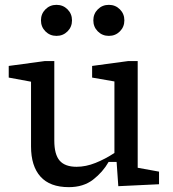

<svg xmlns="http://www.w3.org/2000/svg" viewBox="-20 -760 712 792"><path d="M468 8 461 -92H428Q404 -50 364 -19Q324 12 264 12Q186 12 147 -31.5Q108 -75 108 -156V-423L16 -440V-488L164 -508H204V-180Q204 -123 226 -97.5Q248 -72 296 -72Q334 -72 374 -88Q414 -104 452 -129V-424L360 -440V-488L508 -508H548V-68L636 -52V0ZM213 -612Q186 -612 167.5 -630.5Q149 -649 149 -676Q149 -703 167.5 -721.5Q186 -740 213 -740Q240 -740 258.5 -721.5Q277 -703 277 -676Q277 -649 258.5 -630.5Q240 -612 213 -612ZM429 -612Q402 -612 383.5 -630.5Q365 -649 365 -676Q365 -703 383.5 -721.5Q402 -740 429 -740Q456 -740 474.5 -721.5Q493 -703 493 -676Q493 -649 474.5 -630.5Q456 -612 429 -612Z"/></svg>

Font: Source Serif 4 Caption
Style: Regular
Weight: 400
Designer: Frank Grießhammer
Foundry: Adobe Systems Incorporated
Version: Version 4.004;hotconv 1.0.117;makeotfexe 2.5.65602